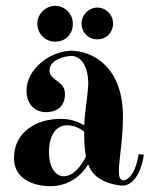

<svg xmlns="http://www.w3.org/2000/svg" viewBox="-20 -600 516 659"><path d="M402 19C391 17 388 6 388 -13C388 -51 402 -118 402 -200C402 -375 293 -426 223 -426C148 -423 71 -361 71 -289C71 -236 106 -215 138 -215C170 -215 203 -230 203 -278C203 -323 150 -323 150 -358C150 -390 190 -406 224 -408C260 -408 283 -370 283 -311C283 -306 282 -300 279 -266C276 -238 270 -203 269 -170C242 -186 216 -192 188 -192C106 -192 28 -148 28 -57C28 15 96 39 153 39C210 39 257 8 283 -37C299 21 372 37 404 37C404 37 457 38 474 -69L456 -71C441 20 404 19 404 19ZM275 -63C259 -29 230 5 199 5C168 5 148 -30 148 -77C148 -133 170 -170 211 -170C228 -170 251 -163 269 -148V-135C269 -110 271 -85 275 -63ZM108 -519C108 -484 136 -457 169 -457C205 -457 230 -482 230 -519C230 -552 203 -580 169 -580C136 -580 108 -551 108 -519ZM260 -520C260 -488 284 -465 314 -465C345 -465 368 -488 368 -520C368 -549 344 -574 314 -574C284 -574 260 -548 260 -520Z"/></svg>

Font: Purple Purse
Style: Regular
Weight: 400
Designer: Astigmatic (AOETI)
Foundry: Astigmatic (AOETI)
Version: Version 1.000